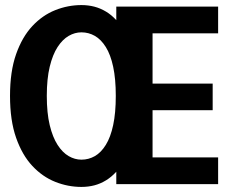

<svg xmlns="http://www.w3.org/2000/svg" viewBox="-20 -726 890 757"><path d="M840 -700V-594.5H581.5V-396.5H818.5V-291.5H581.5V-105.5H840V0H438.5V-49Q420 -28.5 398 -15Q376 -1.5 351.8 4.8Q327.5 11 301 11Q248 11 197.8 -9Q147.5 -29 107.5 -71.8Q67.5 -114.5 43.5 -182.8Q19.5 -251 19.5 -348Q19.5 -444.5 43.5 -512.5Q67.5 -580.5 107.5 -623.2Q147.5 -666 197.8 -686Q248 -706 301 -706Q327.5 -706 351.8 -699.8Q376 -693.5 398 -680.2Q420 -667 438.5 -646.5V-700ZM301 -96.5Q329.5 -96.5 354 -110.5Q378.5 -124.5 397.2 -154.8Q416 -185 426.2 -232.8Q436.5 -280.5 436.5 -348Q436.5 -415 426.2 -462.8Q416 -510.5 397.2 -540.5Q378.5 -570.5 354 -584.5Q329.5 -598.5 301 -598.5Q275 -598.5 250.8 -584.5Q226.5 -570.5 207 -540.5Q187.5 -510.5 176 -462.8Q164.5 -415 164.5 -348Q164.5 -280.5 176 -232.8Q187.5 -185 207 -154.8Q226.5 -124.5 250.8 -110.5Q275 -96.5 301 -96.5Z"/></svg>

Font: Trispace Thin SemiBold
Style: Regular
Weight: 600
Version: Version 1.210